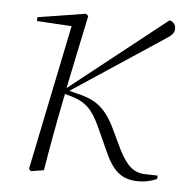

<svg xmlns="http://www.w3.org/2000/svg" viewBox="-41 -500 555 550"><g transform="rotate(5 236.5 -225.5)"><path d="M429 -3 430 -13 393 -14C359 -15 340 -35 318 -77L287 -142C257 -201 226 -217 172 -229L157 -233L417 -405C436 -417 443 -424 443 -437C443 -448 436 -457 425 -459L148 -240L167 -332L192 -451L185 -457L47 -435V-424L147 -418L61 0L67 6L104 0C116 -73 127 -133 140 -198L145 -223L159 -219C207 -206 225 -185 247 -138L282 -61C307 -8 334 8 377 8C395 8 409 5 429 -3Z"/></g></svg>

Font: Source Serif 4 Display Light
Style: Italic
Weight: 300
Italic angle: -12°
Designer: Frank Grießhammer
Foundry: Adobe Systems Incorporated
Version: Version 4.004;hotconv 1.0.117;makeotfexe 2.5.65602